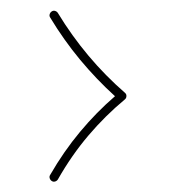

<svg xmlns="http://www.w3.org/2000/svg" viewBox="-20 -491 360 366"><path d="M78.6 -469.2Q75.7 -467.3 74.7 -463.9Q73.7 -460.4 75.7 -457.5Q101.6 -414.6 132.8 -377Q164.1 -339.4 199.2 -307.6Q163.6 -276.9 132.6 -239.7Q101.6 -202.6 75.7 -157.7Q73.7 -154.8 74.7 -151.4Q75.7 -147.9 78.6 -146Q81.5 -144 85 -145Q88.4 -146 90.3 -148.9Q116.7 -195.3 148.7 -232.9Q180.7 -270.5 217.8 -301.3Q219.7 -302.7 220.5 -304.9Q221.2 -307.1 220.9 -309.6Q220.7 -312 218.3 -314Q143.1 -379.4 90.3 -466.3Q88.4 -469.2 85 -470.2Q81.5 -471.2 78.6 -469.2Z"/></svg>

Font: Mikhak VF
Style: Regular
Weight: 100
Designer: Amin Abedi
Version: Version 3.001